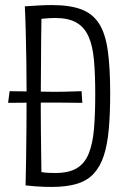

<svg xmlns="http://www.w3.org/2000/svg" viewBox="-20 -728 516 758"><path d="M12 -322 18 -368Q30 -368 51 -367.5Q72 -367 100 -367Q128 -367 160 -366Q194 -365 235 -366Q276 -367 302 -368L305 -322Q285 -322 257.5 -322.5Q230 -323 202.5 -323Q175 -323 154 -323Q108 -323 69.5 -322.5Q31 -322 12 -322ZM184 10Q169 10 152.5 9.5Q136 9 118.5 7.5Q101 6 81 4L119 -52Q134 -50 147.5 -48Q161 -46 174 -45.5Q187 -45 198 -45Q251 -45 282.5 -63.5Q314 -82 330 -121Q346 -160 351 -218.5Q356 -277 356 -357Q356 -434 351 -490.5Q346 -547 329.5 -584Q313 -621 281.5 -639Q250 -657 198 -657Q177 -657 152 -654.5Q127 -652 98 -647L78 -703Q108 -705 134 -706.5Q160 -708 184 -708Q256 -708 301 -691Q346 -674 371 -635Q396 -596 405.5 -528.5Q415 -461 415 -360Q415 -279 409.5 -218Q404 -157 390 -114Q376 -71 350.5 -43Q325 -15 284 -2.5Q243 10 184 10ZM81 4Q82 -38 83 -99Q84 -160 84.5 -228.5Q85 -297 85 -359Q85 -422 84 -487.5Q83 -553 81.5 -609.5Q80 -666 78 -703L144 -695Q144 -675 143.5 -643Q143 -611 142.5 -573Q142 -535 142 -495.5Q142 -456 141.5 -419.5Q141 -383 141 -357Q141 -328 141 -289.5Q141 -251 141.5 -209Q142 -167 142.5 -126.5Q143 -86 143.5 -52Q144 -18 145 3Z"/></svg>

Font: Truculenta Light
Style: Regular
Weight: 300
Version: Version 1.002